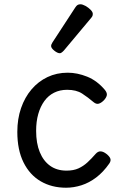

<svg xmlns="http://www.w3.org/2000/svg" viewBox="-20 -859 561 898"><path d="M289 19Q222 19 170.5 -11Q119 -41 90 -99.5Q61 -158 61 -242Q61 -303 78.5 -353.5Q96 -404 127.5 -441Q159 -478 202 -498.5Q245 -519 297 -519Q341 -519 387.5 -500.5Q434 -482 471 -438Q482 -424 479.5 -413Q477 -402 466 -390Q453 -377 441.5 -374Q430 -371 418 -381Q391 -404 364 -421.5Q337 -439 294 -439Q260 -439 233 -425.5Q206 -412 187.5 -386.5Q169 -361 159 -326Q149 -291 149 -247Q149 -189 166 -147.5Q183 -106 214.5 -83.5Q246 -61 291 -61Q324 -61 347 -71.5Q370 -82 389 -99.5Q408 -117 428 -140Q439 -152 451.5 -151Q464 -150 478 -139Q492 -128 496 -117.5Q500 -107 491 -94Q463 -54 430 -29Q397 -4 361 7.5Q325 19 289 19ZM260 -610Q249 -610 234 -622Q219 -634 219 -644Q219 -647 220 -650Q221 -653 225 -660L332 -824Q337 -832 342.5 -835.5Q348 -839 356 -839Q366 -839 379.5 -831.5Q393 -824 403.5 -813.5Q414 -803 414 -794Q414 -787 411.5 -782.5Q409 -778 402 -770L279 -623Q267 -610 260 -610Z"/></svg>

Font: Playwrite IT Trad
Style: Regular
Weight: 400
Designer: Veronika Burian, José Scaglione
Foundry: TypeTogether
Version: Version 1.002